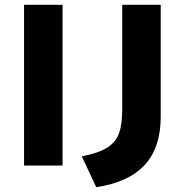

<svg xmlns="http://www.w3.org/2000/svg" viewBox="-20 -688 768 798"><path d="M240 -668V0H80V-668ZM648 -668V-204Q648 -74 581 -2Q514 70 380 90L320 -38Q391 -52 427 -75.5Q463 -99 475.5 -136Q488 -173 488 -235V-668Z"/></svg>

Font: Madhuban Bold
Style: Regular
Weight: 700
Designer: jaikishan Patel
Foundry: MagicType
Version: Version 1.000